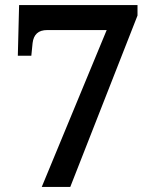

<svg xmlns="http://www.w3.org/2000/svg" viewBox="-20 -734 599 754"><path d="M144 0 399 -616H166Q139 -616 125 -603Q111 -590 108 -565L103 -515H50L55 -714H520V-673L256 0Z"/></svg>

Font: Noto Serif Armenian SemiBold
Style: Regular
Weight: 600
Version: Version 2.007